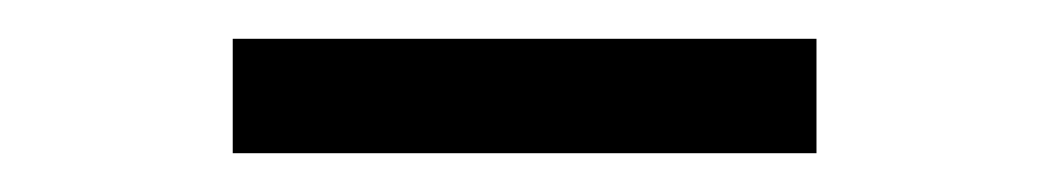

<svg xmlns="http://www.w3.org/2000/svg" viewBox="-20 -702 540 99"><path d="M100 -623V-682H401V-623Z"/></svg>

Font: Nunito Sans 12pt ExtraLight 12pt Medium
Style: Regular
Weight: 500
Version: Version 3.101;gftools[0.9.27]